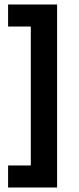

<svg xmlns="http://www.w3.org/2000/svg" viewBox="-20 -715 350 854"><path d="M234 119H16V21H117V-597H16V-695H234Z"/></svg>

Font: Bricolage Grotesque 12pt SemiBold
Style: Regular
Weight: 600
Designer: Mathieu Triay
Foundry: Atelier Triay
Version: Version 1.001; ttfautohint (v1.8.4.7-5d5b);gftools[0.9.33.de